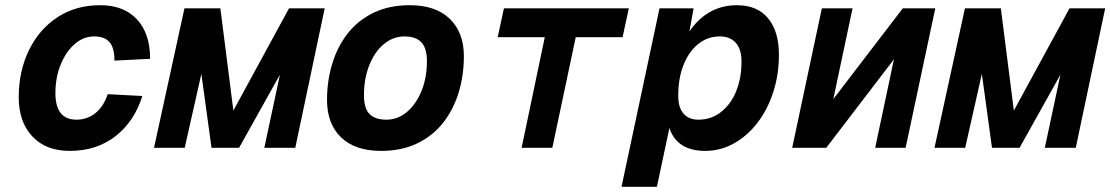

<svg xmlns="http://www.w3.org/2000/svg" viewBox="-20 -568 4268 738"><path d="M248 12Q156 12 104 -44Q52 -100 52 -194Q52 -294 91 -374.5Q130 -455 200.5 -501.5Q271 -548 365 -548Q456 -548 506.5 -493.5Q557 -439 557 -342L420 -335Q420 -384 401 -406Q382 -428 342 -428Q301 -428 267.5 -399Q234 -370 213.5 -320.5Q193 -271 193 -210Q193 -108 274 -108Q315 -108 346.5 -133Q378 -158 394 -206L527 -199Q497 -102 424.5 -45Q352 12 248 12Z M572 0 689 -536H827L877 -143L1091 -536H1228L1115 0H996L1056 -281L899 0H793L754 -284L690 0Z M1445 12Q1345 12 1291 -40Q1237 -92 1237 -184Q1237 -257 1257 -323Q1277 -389 1316.5 -439.5Q1356 -490 1416 -519Q1476 -548 1555 -548Q1655 -548 1709 -495.5Q1763 -443 1763 -352Q1763 -278 1743 -212.5Q1723 -147 1683.5 -96.5Q1644 -46 1584 -17Q1524 12 1445 12ZM1465 -108Q1509 -108 1544 -137.5Q1579 -167 1600 -218Q1621 -269 1621 -333Q1621 -383 1599.5 -405.5Q1578 -428 1535 -428Q1491 -428 1455.5 -398.5Q1420 -369 1399.5 -317.5Q1379 -266 1379 -202Q1379 -151 1400.5 -129.5Q1422 -108 1465 -108Z M1985 0 2074 -425H1893L1917 -536H2397L2373 -425H2193L2103 0Z M2369 150 2515 -536H2646L2630 -447Q2663 -496 2709 -522Q2755 -548 2812 -548Q2891 -548 2932.5 -497.5Q2974 -447 2974 -358Q2974 -281 2952 -213.5Q2930 -146 2891 -95.5Q2852 -45 2800.5 -16.5Q2749 12 2691 12Q2582 12 2553 -76L2505 150ZM2664 -108Q2714 -108 2751.5 -137.5Q2789 -167 2809.5 -217Q2830 -267 2830 -329Q2831 -377 2809 -402.5Q2787 -428 2747 -428Q2700 -428 2664 -399Q2628 -370 2607.5 -319Q2587 -268 2587 -200Q2587 -154 2607.5 -131Q2628 -108 2664 -108Z M3025 0 3139 -536H3257L3183 -187L3450 -536H3575L3461 0H3344L3416 -340L3156 0Z M3572 0 3689 -536H3827L3877 -143L4091 -536H4228L4115 0H3996L4056 -281L3899 0H3793L3754 -284L3690 0Z"/></svg>

Font: Geist Mono
Style: Bold Italic
Weight: 700
Italic angle: -12°
Monospace: yes
Designer: Basement.studio, Andrés Briganti, Mateo Zaragoza
Foundry: Basement.studio, Vercel, Andrés Briganti, Guido Ferreyra, Mateo Zaragoza
Version: Version 1.500; ttfautohint (v1.8.4.7-5d5b)